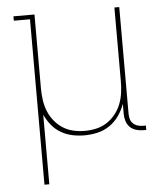

<svg xmlns="http://www.w3.org/2000/svg" viewBox="-53 -576 705 828"><g transform="rotate(-5 300.0 -162.5)"><path d="M106 205V-511H36V-530H127V-210Q127 -185 130.5 -160Q134 -135 143 -112Q152 -89 168 -69Q184 -49 205 -35.5Q226 -22 250.5 -16.5Q275 -11 300 -11Q325 -11 349.5 -16.5Q374 -22 395 -35.5Q416 -49 432 -69Q448 -89 457 -112Q466 -135 469.5 -160Q473 -185 473 -210V-530H494V-68Q494 -57 497 -45.5Q500 -34 508.5 -26Q517 -18 528 -14.5Q539 -11 551 -11H564V8H551Q535 8 520 3.5Q505 -1 494 -11.5Q483 -22 478 -37.5Q473 -53 473 -68V-113Q463 -85 446.5 -61.5Q430 -38 406 -21.5Q382 -5 353.5 1.5Q325 8 297 8Q270 8 244 2.5Q218 -3 195 -16.5Q172 -30 155 -51Q138 -72 127 -96V205Z"/></g></svg>

Font: Iosevka Curly Slab ThEx
Style: Regular
Weight: 100
Width: 7
Monospace: yes
Designer: Belleve Invis
Foundry: Belleve Invis
Version: Version 11.1.0; ttfautohint (v1.8.3)